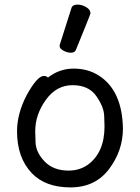

<svg xmlns="http://www.w3.org/2000/svg" viewBox="-20 -790 608 834"><path d="M278 -49Q325 -49 361 -74Q434 -127 434 -241Q434 -249 432.5 -287.5Q431 -326 398 -373Q365 -420 295 -420Q225 -420 179 -356Q133 -292 133 -220Q133 -214 134.5 -171Q136 -128 174 -88.5Q212 -49 278 -49ZM286 24Q177 24 118 -38Q54 -105 54 -220Q54 -296 96 -377Q142 -460 170 -460Q183 -460 188 -453Q238 -492 300 -492Q362 -492 409 -462Q511 -397 514 -232Q514 -136 454 -56Q394 24 286 24ZM288 -561Q272 -561 255.5 -570Q239 -579 239 -590Q239 -598 241 -600L290 -754Q294 -770 317 -770Q336 -770 354.5 -759Q373 -748 373 -732Q373 -728 310 -574Q305 -561 288 -561Z"/></svg>

Font: LXGW WenKai Lite Medium
Style: Regular
Weight: 500
Designer: LXGW / Fontworks Inc.
Foundry: LXGW / Fontworks Inc.
Version: Version 1.511; March 25, 2025